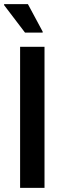

<svg xmlns="http://www.w3.org/2000/svg" viewBox="-23 -916 312 936"><path d="M75 0V-688H194V0ZM99 -757 -3 -891V-896H113L185 -762V-757Z"/></svg>

Font: Saira Semi Condensed Medium
Style: Regular
Weight: 500
Width: 4
Designer: Hector Gatti with collaboration of the Omnibus-Type team
Foundry: Omnibus-Type
Version: Version 1.001; ttfautohint (v1.8)